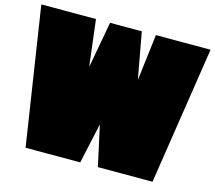

<svg xmlns="http://www.w3.org/2000/svg" viewBox="-109 -872 1178 1052"><g transform="rotate(15 480.0 -346.5)"><path d="M120 44 0 -737H310L342 -474L390 -737H570L618 -474L650 -737H960L840 44H530L480 -185L430 44Z"/></g></svg>

Font: ChangwonDangamAsac Bold
Style: Regular
Weight: 700
Designer: Choi Chi-young, Lee Youngbeen, Kim Jungjin, Yoon Jihee, Han Dohee
Foundry: YoonDesign Inc.
Version: Version 1.010;Build 20210623